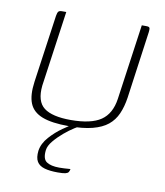

<svg xmlns="http://www.w3.org/2000/svg" viewBox="-70 -457 594 691"><g transform="rotate(10 227.5 -112.0)"><path d="M117 -399 78 -123Q72 -65 102 -42Q132 -19 200 -19Q274 -19 310 -43.5Q346 -68 354 -123L393 -399Q394 -399 396 -399Q398 -399 400.5 -399Q403 -399 405 -399Q407 -399 409 -399Q416 -399 419 -397.5Q422 -396 422.5 -392Q423 -388 422 -379L388 -134Q383 -100 371.5 -74Q360 -48 339 -31Q318 -14 283.5 -5Q249 4 197 4Q135 4 100 -9.5Q65 -23 53 -52.5Q41 -82 48 -132L83 -379Q85 -391 88.5 -395Q92 -399 101 -399Q105 -399 109 -399Q113 -399 117 -399ZM187 175Q158 175 138.5 169.5Q119 164 110.5 150Q102 136 105 110Q109 83 130.5 59Q152 35 176.5 18Q201 1 214 -6H244Q236 -3 218.5 8Q201 19 182 35Q163 51 148 69Q133 87 131 103Q127 136 143 146.5Q159 157 189 157Q199 157 207.5 156.5Q216 156 222 155.5Q228 155 230 155Q229 162 226 166.5Q223 171 214.5 173Q206 175 187 175Z"/></g></svg>

Font: Genos ExtraLight
Style: Italic
Weight: 250
Italic angle: -8°
Designer: Robert E. Leuschke
Foundry: Robert E. Leuschke
Version: Version 1.010